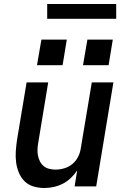

<svg xmlns="http://www.w3.org/2000/svg" viewBox="-20 -932 640 960"><path d="M201 8Q173 8 146.5 0Q120 -8 102 -26.5Q84 -45 74 -69.5Q64 -94 60.5 -121Q57 -148 59 -176Q61 -204 65 -232L113 -520H221L171 -217Q168 -201 167.5 -184.5Q167 -168 170 -153Q173 -138 180 -124.5Q187 -111 198.5 -101.5Q210 -92 225.5 -88Q241 -84 258 -84Q279 -84 301.5 -90.5Q324 -97 342 -112Q360 -127 370.5 -148Q381 -169 384 -191L439 -520H547L461 0H353L366 -80Q352 -59 333.5 -41.5Q315 -24 293 -13Q271 -2 247.5 3Q224 8 201 8ZM523 -606H395L417 -734H544ZM293 -606H165L187 -734H314ZM216 -838V-912H561V-838Z"/></svg>

Font: Iosevka SS04 SmBd Ex Obl
Style: Regular
Weight: 600
Width: 7
Italic angle: -9°
Monospace: yes
Designer: Belleve Invis
Foundry: Belleve Invis
Version: Version 19.0.0; ttfautohint (v1.8.4)